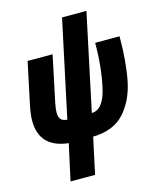

<svg xmlns="http://www.w3.org/2000/svg" viewBox="-142 -857 980 1194"><g transform="rotate(-15 348.0 -259.5)"><path d="M212 7Q28 -13 28 -186Q28 -228 41 -288L97 -553H258L196 -259Q188 -219 188 -198Q188 -167 199.5 -153Q211 -139 241 -136L374 -759H531L399 -137Q473 -137 502.5 -265Q532 -393 532 -553H689Q689 -392 665.5 -272Q642 -152 571.5 -73.5Q501 5 369 7L319 240H161Z"/></g></svg>

Font: Noto Sans UI CondBlack
Style: Italic
Weight: 900
Width: 3
Italic angle: -12°
Designer: Monotype Design Team
Foundry: Monotype Imaging Inc.
Version: Version 1.001